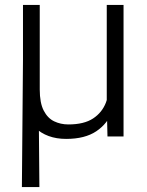

<svg xmlns="http://www.w3.org/2000/svg" viewBox="-20 -548 590 771"><path d="M72.3 -309.1H133.8L138.2 203.1H67.9ZM408.7 -528.3H476.1V0H411.6L408.7 -122.1ZM453.6 -224.6Q453.6 -157.2 432.9 -104.2Q412.1 -51.3 366.5 -20.8Q320.8 9.8 245.6 9.8Q168 9.8 120.1 -36.1Q72.3 -82 72.3 -189.5V-528.3H139.6V-188.5Q139.6 -134.8 155.5 -104Q171.4 -73.2 197.5 -60.8Q223.6 -48.3 254.4 -48.3Q317.4 -48.3 353.8 -72.3Q390.1 -96.2 405.5 -136.5Q420.9 -176.8 420.9 -223.6Z"/></svg>

Font: Heebo Light
Style: Regular
Weight: 300
Designer: Oded Ezer
Foundry: Ezer Type House
Version: Version 3.100